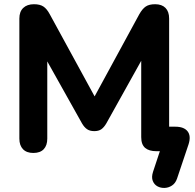

<svg xmlns="http://www.w3.org/2000/svg" viewBox="-20 -734 945 932"><path d="M839.2 133.5Q831.5 155.5 815 166.5Q798.5 177.5 779.2 178.2Q760 179 744.2 170.4Q728.5 161.8 721.5 143.9Q714.5 126 722.8 100.2L761.8 -17.5L776.5 0H739.5Q703.5 0 684.5 -16.1Q665.5 -32.2 665.5 -68.5V-477.5H687L496 -134.8Q484.8 -115.8 471.9 -106.6Q459 -97.5 437.5 -97.5Q416 -97.5 402.4 -107Q388.8 -116.5 378.2 -134.8L185.8 -478.2H209.5V-61Q209.5 -28.2 192.4 -9.9Q175.2 8.5 141.8 8.5Q109 8.5 91.5 -9.9Q74 -28.2 74 -61V-644Q74 -677.5 92.8 -695.5Q111.5 -713.5 144.8 -713.5Q173.8 -713.5 190.6 -702.4Q207.5 -691.2 221.5 -665L455.8 -235.8H422.8L656.2 -665Q671 -691.2 687.6 -702.4Q704.2 -713.5 733 -713.5Q765.8 -713.5 783.4 -695.5Q801 -677.5 801 -644V-73L768.2 -119H831Q873.5 -119 890.9 -96.1Q908.2 -73.2 895.2 -33.2Z"/></svg>

Font: Nunito ExtraLight
Style: Regular
Weight: 200
Designer: Vernon Adams
Foundry: Vernon Adams
Version: Version 3.602;April 4, 2023;FontCreator 14.0.0.2856 64-bit